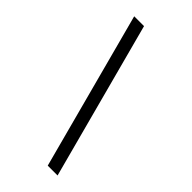

<svg xmlns="http://www.w3.org/2000/svg" viewBox="-228 -774 829 829"><g transform="rotate(45 186.0 -360.0)"><path d="M120 -720H60L252 0H312Z"/></g></svg>

Font: Eudonet Light
Style: Regular
Weight: 300
Designer: Mikhail Sharanda
Foundry: Mikhail Sharanda
Version: Version 4.503;Glyphs 3.1.2 (3151)